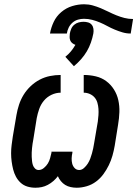

<svg xmlns="http://www.w3.org/2000/svg" viewBox="-20 -871 643 899"><path d="M339 8Q325 8 311 5Q297 2 285.5 -5Q274 -12 265 -23Q256 -34 251 -46Q242 -34 230 -23.5Q218 -13 204 -5.5Q190 2 175.5 5Q161 8 146 8Q126 8 108 2.5Q90 -3 76.5 -15.5Q63 -28 54.5 -44Q46 -60 41.5 -78Q37 -96 34.5 -115Q32 -134 32 -153.5Q32 -173 34.5 -192.5Q37 -212 40 -232L57 -332Q61 -356 69 -380.5Q77 -405 90.5 -427Q104 -449 123.5 -467.5Q143 -486 166 -498Q189 -510 214 -515Q239 -520 264 -520V-437Q242 -437 221 -427Q200 -417 185.5 -399.5Q171 -382 163.5 -360.5Q156 -339 152 -318L136 -218Q134 -208 132.5 -198Q131 -188 130 -177.5Q129 -167 128.5 -157Q128 -147 128.5 -137Q129 -127 130 -117Q131 -107 134 -98Q137 -89 144 -82Q151 -75 161 -75Q174 -75 185.5 -84.5Q197 -94 204 -105.5Q211 -117 214.5 -130Q218 -143 221 -156V-161H319V-156Q316 -143 315.5 -130Q315 -117 318 -105Q321 -93 329.5 -84Q338 -75 351 -75Q363 -75 373.5 -84.5Q384 -94 391 -105Q398 -116 402.5 -128Q407 -140 410.5 -152.5Q414 -165 416.5 -177Q419 -189 421 -202L438 -302Q440 -317 441 -332Q442 -347 441 -361.5Q440 -376 436 -390Q432 -404 423 -414.5Q414 -425 400.5 -431Q387 -437 372 -437V-520Q401 -520 428.5 -513.5Q456 -507 477.5 -491Q499 -475 513.5 -452Q528 -429 534 -402Q540 -375 539 -346Q538 -317 533 -288L517 -188Q513 -165 506.5 -142Q500 -119 489.5 -97.5Q479 -76 464.5 -56Q450 -36 430 -21Q410 -6 386 1Q362 8 339 8ZM293 -714H214Q219 -742 231.5 -768.5Q244 -795 267 -814.5Q290 -834 318 -842.5Q346 -851 374 -851Q395 -851 414.5 -845.5Q434 -840 452 -832.5Q470 -825 488 -816Q506 -807 524.5 -799.5Q543 -792 562.5 -787Q582 -782 603 -782L592 -714Q572 -714 553.5 -719.5Q535 -725 517 -732.5Q499 -740 482.5 -749Q466 -758 448.5 -765.5Q431 -773 412 -778Q393 -783 373 -783Q359 -783 345 -779Q331 -775 319.5 -765Q308 -755 301.5 -741.5Q295 -728 293 -714ZM326 -561 286 -605Q301 -617 312.5 -631Q324 -645 333 -661Q325 -664 318.5 -669Q312 -674 309 -681.5Q306 -689 306 -697.5Q306 -706 307 -714Q309 -725 313.5 -736Q318 -747 327.5 -755Q337 -763 348.5 -766Q360 -769 371 -769Q382 -769 392.5 -766Q403 -763 409.5 -755Q416 -747 417.5 -736Q419 -725 417 -714Q413 -693 405.5 -671.5Q398 -650 386.5 -630.5Q375 -611 359.5 -593.5Q344 -576 326 -561Z"/></svg>

Font: Iosevka SmBd Ex Obl
Style: Regular
Weight: 600
Width: 7
Italic angle: -9°
Monospace: yes
Designer: Belleve Invis
Foundry: Belleve Invis
Version: Version 32.5.0; ttfautohint (v1.8.4)